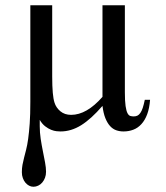

<svg xmlns="http://www.w3.org/2000/svg" viewBox="-20 -484 629 729"><path d="M549.8 -105H529.8Q525.9 -86.4 522 -74.5Q518.1 -62.5 512.9 -55.2Q507.8 -47.9 501.7 -44.9Q495.6 -42 487.8 -42Q481 -42 474.9 -43.7Q468.8 -45.4 464.1 -54.2Q459.5 -63 456.8 -81.5Q454.1 -100.1 454.1 -133.8V-463.9H369.1V-116.2Q309.1 -47.9 250 -47.9Q225.6 -47.9 209.2 -61.5Q192.9 -75.2 187 -94.2Q182.6 -107.4 180.4 -131.8Q178.2 -156.2 178.2 -193.8V-463.9H95.2V-97.2Q95.2 -48.8 92.8 -14.9Q90.3 19 86.9 43.5Q83.5 67.9 79.1 84.7Q74.7 101.6 71.3 115.2Q67.9 128.9 65.4 141.6Q63 154.3 63 169.9Q63 182.1 66.7 192.1Q70.3 202.1 76.4 209.5Q82.5 216.8 90.3 220.9Q98.1 225.1 106.9 225.1Q116.2 225.1 125 220.9Q133.8 216.8 140.4 209Q147 201.2 150.9 190.9Q154.8 180.7 154.8 168Q154.8 152.8 151.1 132.8Q147.5 112.8 142.8 90.1Q138.2 67.4 134.5 43.2Q130.9 19 130.9 -4.9V-28.8Q140.1 -13.2 151.6 -4.4Q163.1 4.4 174.1 8.8Q185.1 13.2 194.6 14.2Q204.1 15.1 210 15.1Q250 15.1 288.1 -8.5Q326.2 -32.2 369.1 -82Q372.6 -53.7 380.1 -35.2Q387.7 -16.6 397.9 -5.4Q408.2 5.9 421.1 10.5Q434.1 15.1 449.2 15.1Q468.8 15.1 486.1 8.5Q503.4 2 516.8 -12.7Q530.3 -27.3 538.8 -50Q547.4 -72.8 549.8 -105Z"/></svg>

Font: Galatia SIL
Style: Regular
Weight: 400
Designer: Development by SIL's NRSI team
Version: Version 2.1